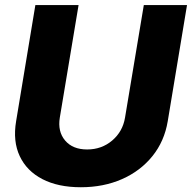

<svg xmlns="http://www.w3.org/2000/svg" viewBox="-20 -748 779 779"><path d="M563.5 -727.5H738.8L660.6 -256.3Q647 -174.8 598.4 -114.5Q549.8 -54.2 474.9 -21.2Q399.9 11.7 308.1 11.7Q215.8 11.7 152.1 -21.2Q88.4 -54.2 60.1 -114.5Q31.7 -174.8 45.4 -256.3L123.5 -727.5H298.8L222.7 -271Q213.4 -214.4 244.1 -178Q274.9 -141.6 333.5 -141.6Q392.6 -141.6 435.3 -178Q478 -214.4 487.3 -271Z"/></svg>

Font: Inter Display Extra Bold
Style: Italic
Weight: 800
Italic angle: -9.39999°
Designer: Rasmus Andersson
Foundry: rsms
Version: Version 4.000;git-4fc901f